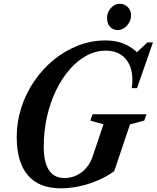

<svg xmlns="http://www.w3.org/2000/svg" viewBox="-20 -986 830 1016"><path d="M302.5 10.5Q186 10.5 127.2 -58.8Q68.5 -128 68.5 -262Q68.5 -342.5 93.2 -418Q118 -493.5 162 -557.8Q206 -622 265 -670Q324 -718 393.5 -745Q463 -772 537.5 -772Q589.5 -772 629 -757.2Q668.5 -742.5 705 -710L760 -761.5H789.5L705 -519.5H677Q680.5 -541 680.5 -563Q680.5 -634.5 643.5 -676.2Q606.5 -718 539.5 -718Q486.5 -718 438 -691.8Q389.5 -665.5 348.2 -618Q307 -570.5 276.2 -506.8Q245.5 -443 228.5 -367.8Q211.5 -292.5 211.5 -210.5Q211.5 -44 321 -44Q372 -44 412.5 -75Q453 -106 470.5 -159L527.5 -328L458 -348L470 -381.5H755L743.5 -348L668 -328L584.5 -80.5Q547.5 -53 500.2 -32.5Q453 -12 402 -0.8Q351 10.5 302.5 10.5ZM603.5 -827Q577 -827 561.8 -844.5Q546.5 -862 546.5 -890.5Q546.5 -921.5 567 -943.8Q587.5 -966 614 -966Q638 -966 655.8 -948.8Q673.5 -931.5 673.5 -905Q673.5 -874.5 652 -850.8Q630.5 -827 603.5 -827Z"/></svg>

Font: Libre Caslon Condensed
Style: Italic
Weight: 400
Italic angle: -22.583°
Designer: Pablo Impallari, Rodrigo Fuenzalida, Katja Schimmel, Ertekin Erdin
Foundry: Pablo Impallari, Rodrigo Fuenzalida
Version: Version 2.000;gftools[0.9.33]